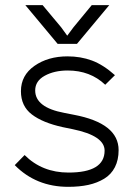

<svg xmlns="http://www.w3.org/2000/svg" viewBox="-20 -703 520 743"><path d="M244.1 20Q119.6 20 37.1 -64L75.2 -103Q143.1 -35.2 245.1 -35.2Q384.8 -35.2 384.8 -120.1Q384.8 -177.7 261.2 -203.1L223.1 -210.9Q145 -228 103 -260.3Q61 -292.5 61 -350.1Q61 -411.6 113.5 -448.2Q166 -484.9 241.2 -484.9Q292 -484.9 335.7 -468.8Q379.4 -452.6 424.8 -412.1L387.2 -375Q329.1 -430.2 242.2 -430.2Q189.9 -430.2 153.1 -409.9Q116.2 -389.6 116.2 -353Q116.2 -287.1 229 -266.1L266.1 -258.8Q439 -226.1 439 -122.1Q439 -84 424.6 -55.9Q410.2 -27.8 383.3 -11.5Q356.4 4.9 322 12.5Q287.6 20 244.1 20ZM78.1 -683.1H145L216.8 -597.2L240.2 -564.9L264.2 -597.2L335 -683.1H402.8L277.8 -533.2H203.1Z"/></svg>

Font: Kreadon Light
Style: Regular
Weight: 300
Designer: kohakuno
Foundry: StudioGnu
Version: Version 1.000;Glyphs 3.1.2 (3151)